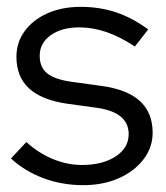

<svg xmlns="http://www.w3.org/2000/svg" viewBox="-20 -531 486 561"><path d="M223 10Q161 10 106.5 -10.5Q52 -31 12 -68L57 -116Q92 -84 134 -66.5Q176 -49 220 -49Q280 -49 318 -74Q356 -99 356 -139Q356 -203 263 -216L176 -228Q101 -239 64.5 -273Q28 -307 28 -365Q28 -407 52 -440Q76 -473 118.5 -492Q161 -511 216 -511Q271 -511 319 -495Q367 -479 413 -445L374 -395Q291 -451 212 -451Q160 -451 128 -428Q96 -405 96 -368Q96 -334 118 -316.5Q140 -299 189 -292L276 -280Q351 -270 388.5 -236Q426 -202 426 -143Q426 -100 399 -65Q372 -30 326.5 -10Q281 10 223 10Z"/></svg>

Font: Red Hat Display VF
Style: Regular
Weight: 300
Designer: Pentagram, MCKL
Foundry: Pentagram, MCKL
Version: Version 1.023